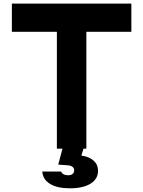

<svg xmlns="http://www.w3.org/2000/svg" viewBox="-20 -820 790 1059"><path d="M293.7 -644.7H45.5V-800H704.5V-644.7H456.3V0H293.7ZM446.8 -20 428.8 38Q472.1 44 496.4 66Q520.7 88 520.7 122Q520.7 167.2 479.5 192.9Q438.3 218.6 364.8 218.6Q295.7 218.6 255.9 194.1Q216.2 169.7 213.2 126H316.9Q320.5 135.6 330.8 141.2Q341.1 146.7 356.4 146.7Q371.3 146.7 380.2 139.6Q389.2 132.4 389.2 120Q389.2 107.7 380.4 100.5Q371.5 93.3 355.5 91.9L301.2 87.9L329.9 -20Z"/></svg>

Font: Martian Mono sWd Rg
Style: Regular
Weight: 400
Width: 6
Monospace: yes
Designer: Roman Shamin
Foundry: Evil Martians
Version: Version 1.000